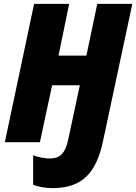

<svg xmlns="http://www.w3.org/2000/svg" viewBox="-20 -734 703 991"><path d="M251 237C403 237 477 160 512 -7L663 -714H482L426 -447H282L337 -714H156L5 0H186L249 -294H392L333 -18C318 57 290 84 238 84C216 84 177 79 151 67V220C180 231 217 237 251 237Z"/></svg>

Font: Noto Sans UI SemiCondensed Black
Style: Italic
Weight: 900
Width: 4
Italic angle: -372°
Designer: Monotype Design Team
Foundry: Monotype Imaging Inc.
Version: Version 1.901